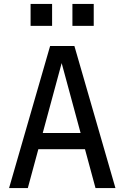

<svg xmlns="http://www.w3.org/2000/svg" viewBox="-20 -953 631 973"><path d="M26 0 234 -720H316L121 0ZM464 0 269 -720H357L565 0ZM137 -279H450V-197H137ZM347 -822V-933H455V-822ZM135 -822V-933H244V-822Z"/></svg>

Font: Instrument Sans SemiCondensed Medium
Style: Regular
Weight: 500
Width: 4
Designer: Rodrigo Fuenzalida
Foundry: fragTYPE
Version: Version 1.000;gftools[0.9.28]